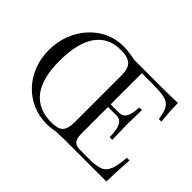

<svg xmlns="http://www.w3.org/2000/svg" viewBox="-140 -1002 1290 1290"><g transform="rotate(45 505.0 -356.5)"><path d="M404 11Q331 11 268.5 -16Q206 -43 159.5 -92.5Q113 -142 87.5 -208Q62 -274 62 -352Q62 -430 88 -497.5Q114 -565 160 -616Q206 -667 267 -695.5Q328 -724 399 -724Q424 -724 453 -720.5Q482 -717 515 -710H563H815L927 -713L929 -638L937 -546H913Q906 -591 895.5 -618Q885 -645 864.5 -659Q844 -673 808 -678Q772 -683 714 -683H614V-107Q614 -64 630 -44.5Q646 -25 682 -25H774Q839 -25 873.5 -39Q908 -53 923.5 -93Q939 -133 945 -210H970L963 -90L960 0H569L484 2Q445 11 404 11ZM419 -19Q481 -19 504.5 -44Q528 -69 528 -133V-577Q528 -641 500 -667.5Q472 -694 404 -694Q286 -694 225 -606.5Q164 -519 164 -350Q164 -185 228 -102Q292 -19 419 -19ZM765 -226Q765 -296 748 -329Q731 -362 694 -362H608V-387H694Q729 -387 745.5 -415.5Q762 -444 765 -508H790L787 -374L790 -226Z"/></g></svg>

Font: Baskervville SC
Style: Regular
Weight: 400
Designer: Alexis Faudot, Rémi Forte, Morgane Pierson, Rafael Ribas, Tanguy Vanlaeys, Rosalie Wagner, Thomas Huot-Marchand
Foundry: ANRT
Version: Version 1.100